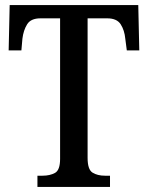

<svg xmlns="http://www.w3.org/2000/svg" viewBox="-20 -734 581 754"><path d="M127 0V-44H147Q176 -44 196 -55Q216 -66 216 -110V-662H139Q101 -662 86.5 -638.5Q72 -615 68 -582L64 -536H14L18 -714H523L527 -536H478L472 -582Q469 -615 454 -638.5Q439 -662 401 -662H324V-114Q324 -68 343.5 -56Q363 -44 392 -44H412V0Z"/></svg>

Font: Noto Serif Armenian Condensed Medium
Style: Regular
Weight: 500
Width: 3
Designer: Monotype Design Team
Foundry: Monotype Imaging Inc.
Version: Version 2.008; ttfautohint (v1.8.4.7-5d5b)